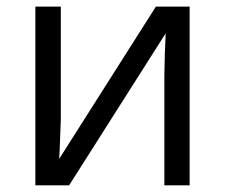

<svg xmlns="http://www.w3.org/2000/svg" viewBox="-20 -555 674 575"><path d="M162.1 -535.2V-195.8L158.7 -106.9L157.2 -79.1L446.8 -535.2H547.9V0H472.2V-327.1L473.6 -391.6L476.1 -455.1L187 0H85.9V-535.2Z"/></svg>

Font: f06252833
Style: Regular
Weight: 400
Foundry: Ascender Corporation
Version: Version 1.10